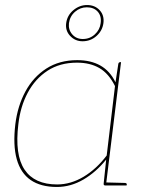

<svg xmlns="http://www.w3.org/2000/svg" viewBox="-20 -737 575 763"><path d="M206 6Q142 6 102 -21.5Q62 -49 46.5 -104.5Q31 -160 41 -244Q50 -316 81 -373.5Q112 -431 164 -464.5Q216 -498 287 -498Q341 -498 379 -476.5Q417 -455 439 -410L450 -482Q451 -490 458 -490H461L401 0H398Q391 0 392 -8L402 -103Q362 -53 311.5 -23.5Q261 6 206 6ZM207 -4Q261 -4 312 -34.5Q363 -65 404 -119L437 -395Q412 -445 375 -466.5Q338 -488 286 -488Q218 -488 169 -456Q120 -424 90.5 -369Q61 -314 53 -244Q38 -122 77.5 -63Q117 -4 207 -4ZM398 0 400 -12 477 -10Q479 -10 481.5 -8.5Q484 -7 484 -5L483 0ZM243 -645Q247 -676 271.5 -696.5Q296 -717 326 -717Q357 -717 376 -696.5Q395 -676 391 -645Q387 -615 363.5 -594Q340 -573 308 -573Q279 -573 259 -594Q239 -615 243 -645ZM254 -645Q251 -619 267 -600.5Q283 -582 309 -582Q337 -582 357 -600.5Q377 -619 380 -645Q384 -673 368.5 -690.5Q353 -708 325 -708Q299 -708 278.5 -690.5Q258 -673 254 -645Z"/></svg>

Font: Aleo Thin
Style: Italic
Weight: 250
Italic angle: -7°
Designer: Alessio Laiso
Foundry: Alessio Laiso
Version: Version 2.001;gftools[0.9.29]